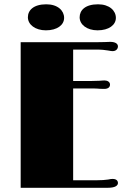

<svg xmlns="http://www.w3.org/2000/svg" viewBox="-20 -891 624 911"><path d="M78.1 0H491.7C526.9 0 539.6 -10.7 539.6 -22.5C539.6 -34.2 531.2 -42 514.6 -42C510.3 -42 504.9 -42 492.7 -39.1C480.5 -37.1 460.9 -35.6 435.1 -35.6H327.1V-471.2H426.8C438 -471.2 446.3 -470.2 453.6 -469.7C463.9 -469.7 468.8 -469.2 474.6 -469.2C491.2 -469.2 502 -476.1 502 -489.7C502 -502 490.2 -509.3 476.1 -509.3C467.3 -509.3 461.4 -508.3 451.7 -507.8C443.8 -507.3 432.1 -506.8 416 -506.8H327.1V-655.8H435.1C460.9 -655.8 480.5 -653.8 492.7 -651.4C504.9 -648.9 510.3 -648.4 514.6 -648.4C531.2 -648.4 539.6 -659.7 539.6 -670.9C539.6 -683.6 526.9 -692.4 502.9 -692.4C496.1 -692.4 488.3 -691.9 476.1 -691.4C468.3 -690.9 459 -690.9 446.3 -690.9H78.1ZM442.9 -747.1C496.6 -747.1 529.8 -772.5 529.8 -806.2C529.8 -840.8 499 -870.6 445.3 -870.6C384.3 -870.6 357.9 -842.3 357.9 -809.1C357.9 -774.4 392.1 -747.1 442.9 -747.1ZM197.8 -747.1C251.5 -747.1 284.2 -772.5 284.2 -806.2C284.2 -840.8 253.9 -870.6 199.7 -870.6C139.2 -870.6 112.3 -842.3 112.3 -809.1C112.3 -774.4 147 -747.1 197.8 -747.1Z"/></svg>

Font: Limelight
Style: Regular
Weight: 400
Designer: Nicole Fally
Foundry: Nicole Fally
Version: Version 1.002